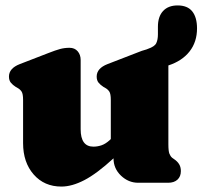

<svg xmlns="http://www.w3.org/2000/svg" viewBox="-20 -673 746 707"><path d="M65 -146V-305Q65 -327.5 59.5 -335.8Q54 -344 45 -349L38 -353Q27 -360 20 -368.5Q13 -377 13 -391Q13 -421.5 53 -437L159 -478Q184.5 -488 201 -492.5Q217.5 -497 236 -497Q255 -497 266 -484.2Q277 -471.5 277 -452V-197Q277 -133 324 -133Q339 -133 353.8 -138Q368.5 -143 384 -157L388 -161V-305Q388 -327.5 382.5 -335.8Q377 -344 368 -349L361 -353Q350 -360 343 -368.5Q336 -377 336 -391Q336 -421.5 376 -437L482 -478Q493 -482.5 502.2 -485.8Q511.5 -489 519.5 -491Q522 -492 524.5 -493Q549.5 -501.5 555.5 -514.2Q561.5 -527 561.5 -546.5V-574.5Q561.5 -612 580.5 -632.5Q599.5 -653 634 -653Q670.5 -653 688 -631Q705.5 -609 705.5 -568.5Q705.5 -518.5 678 -483.5Q650.5 -448.5 600 -432V-142Q600 -116.5 603.8 -107Q607.5 -97.5 614 -92L621 -87Q633 -79 639.5 -68.5Q646 -58 646 -43Q646 -23 633.5 -11.5Q621 0 599 0H489Q453 0 425.5 -26.2Q398 -52.5 398 -90Q336.5 -33.5 290.8 -9.8Q245 14 206 14Q143 14 104 -30.5Q65 -75 65 -146Z"/></svg>

Font: Fraunces 9pt S100 Black
Style: Regular
Weight: 900
Version: Version 1.000; ttfautohint (v1.8.3)